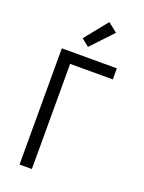

<svg xmlns="http://www.w3.org/2000/svg" viewBox="-178 -1060 856 1141"><g transform="rotate(20 250.0 -489.0)"><path d="M96 0V-735H444V-665H174V0ZM239 -796 192 -834 308 -978 367 -932Z"/></g></svg>

Font: Iosevka srxl
Style: Regular
Weight: 400
Monospace: yes
Designer: Belleve Invis
Foundry: Belleve Invis
Version: Version 33.0.1; ttfautohint (v1.8.3)